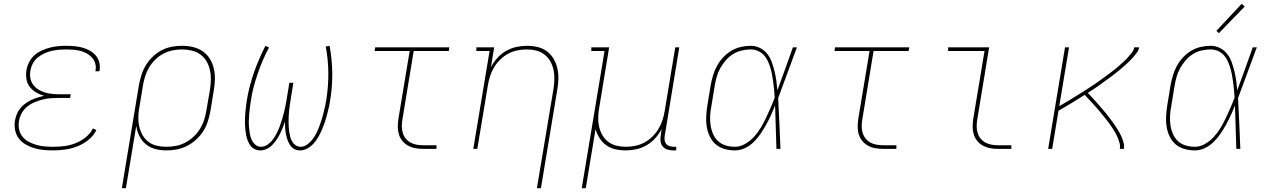

<svg xmlns="http://www.w3.org/2000/svg" viewBox="-20 -777 6640 1002"><path d="M257 8Q232 8 206.5 5.5Q181 3 158 -4Q135 -11 114 -23Q93 -35 78.5 -54Q64 -73 59 -97.5Q54 -122 58 -147Q61 -164 67.5 -180.5Q74 -197 85.5 -211.5Q97 -226 112 -236.5Q127 -247 143 -255Q159 -263 176 -268Q193 -273 210 -277Q188 -283 168.5 -294.5Q149 -306 135.5 -323.5Q122 -341 118 -364.5Q114 -388 118 -411Q122 -433 132.5 -453.5Q143 -474 160 -489Q177 -504 198 -513.5Q219 -523 240.5 -528.5Q262 -534 283.5 -536Q305 -538 326 -538Q348 -538 369 -536Q390 -534 410 -528.5Q430 -523 447.5 -513.5Q465 -504 478.5 -489Q492 -474 497.5 -454Q503 -434 500 -413Q500 -411 499.5 -409Q499 -407 498 -405H478Q478 -407 478.5 -408.5Q479 -410 479 -412Q482 -430 476.5 -447.5Q471 -465 459.5 -477.5Q448 -490 432 -498.5Q416 -507 399 -511.5Q382 -516 363.5 -517.5Q345 -519 326 -519Q307 -519 288 -517.5Q269 -516 249.5 -511.5Q230 -507 211.5 -498.5Q193 -490 177 -477Q161 -464 151.5 -446Q142 -428 139 -409Q135 -389 138.5 -369.5Q142 -350 153 -335Q164 -320 180 -310Q196 -300 214 -294.5Q232 -289 251.5 -287Q271 -285 291 -285H349L346 -266H288Q267 -266 245.5 -264.5Q224 -263 202.5 -257.5Q181 -252 160.5 -243.5Q140 -235 122 -220.5Q104 -206 93 -186Q82 -166 79 -144Q75 -122 80 -100.5Q85 -79 98 -63Q111 -47 130 -37Q149 -27 169.5 -21Q190 -15 212.5 -13Q235 -11 257 -11Q286 -11 315 -14.5Q344 -18 372.5 -29Q401 -40 426 -59.5Q451 -79 465 -107L483 -98Q468 -68 441 -46.5Q414 -25 383 -13Q352 -1 320 3.5Q288 8 257 8Z M616 205 705 -333Q710 -360 718.5 -386.5Q727 -413 741.5 -437Q756 -461 777.5 -481.5Q799 -502 824 -515Q849 -528 876.5 -533Q904 -538 930 -538Q959 -538 987 -531.5Q1015 -525 1037.5 -509.5Q1060 -494 1074.5 -471Q1089 -448 1095.5 -421Q1102 -394 1101.5 -365Q1101 -336 1096 -307L1078 -197Q1073 -170 1064.5 -143Q1056 -116 1040.5 -92Q1025 -68 1003 -48Q981 -28 955 -15Q929 -2 902 3Q875 8 847 8Q818 8 790 0.5Q762 -7 741 -24.5Q720 -42 707.5 -67Q695 -92 691 -120L637 205ZM847 -11Q872 -11 897 -15.5Q922 -20 945.5 -32Q969 -44 989 -62.5Q1009 -81 1023 -103.5Q1037 -126 1045 -150.5Q1053 -175 1057 -200L1076 -310Q1080 -336 1080.5 -362Q1081 -388 1075.5 -412Q1070 -436 1057.5 -457.5Q1045 -479 1025.5 -493Q1006 -507 981 -513Q956 -519 930 -519Q906 -519 881 -514Q856 -509 833 -497Q810 -485 791 -466.5Q772 -448 758.5 -425.5Q745 -403 737.5 -379Q730 -355 726 -330L708 -221Q703 -196 702 -170Q701 -144 706 -120Q711 -96 722.5 -74.5Q734 -53 753 -38Q772 -23 796.5 -17Q821 -11 847 -11Z M1339 8Q1323 8 1309.5 1.5Q1296 -5 1287.5 -16.5Q1279 -28 1273.5 -41.5Q1268 -55 1265 -69.5Q1262 -84 1260.5 -99Q1259 -114 1258.5 -129.5Q1258 -145 1258.5 -160.5Q1259 -176 1260.5 -191.5Q1262 -207 1264 -222.5Q1266 -238 1268 -253Q1274 -290 1283.5 -326.5Q1293 -363 1305.5 -399Q1318 -435 1333 -469.5Q1348 -504 1365 -538L1384 -529Q1366 -496 1351.5 -462Q1337 -428 1325 -393Q1313 -358 1303.5 -322Q1294 -286 1289 -250Q1286 -233 1284 -215.5Q1282 -198 1280.5 -181Q1279 -164 1278.5 -146.5Q1278 -129 1279.5 -112Q1281 -95 1284 -78.5Q1287 -62 1293.5 -47.5Q1300 -33 1312.5 -22Q1325 -11 1342 -11Q1361 -11 1377.5 -23Q1394 -35 1405.5 -51Q1417 -67 1425.5 -84.5Q1434 -102 1440.5 -119.5Q1447 -137 1452.5 -155.5Q1458 -174 1462.5 -192Q1467 -210 1470.5 -228.5Q1474 -247 1477 -265L1490 -345H1511L1498 -265Q1496 -250 1493.5 -235.5Q1491 -221 1489.5 -206.5Q1488 -192 1487 -177.5Q1486 -163 1486 -148.5Q1486 -134 1486.5 -119.5Q1487 -105 1489 -91Q1491 -77 1494.5 -63.5Q1498 -50 1504.5 -38.5Q1511 -27 1522.5 -19Q1534 -11 1549 -11Q1567 -11 1583 -22.5Q1599 -34 1610.5 -49Q1622 -64 1630.5 -81Q1639 -98 1645.5 -115Q1652 -132 1657.5 -149.5Q1663 -167 1667.5 -184.5Q1672 -202 1676 -220Q1680 -238 1683 -256Q1694 -327 1693.5 -396.5Q1693 -466 1680 -534L1700 -538Q1713 -468 1714 -397Q1715 -326 1703 -253Q1700 -233 1695.5 -214Q1691 -195 1686 -175.5Q1681 -156 1674.5 -137Q1668 -118 1660 -99.5Q1652 -81 1641.5 -62.5Q1631 -44 1617 -28.5Q1603 -13 1584.5 -2.5Q1566 8 1546 8Q1529 8 1515.5 0.5Q1502 -7 1493.5 -20Q1485 -33 1480 -48Q1475 -63 1472 -78.5Q1469 -94 1468 -110Q1467 -126 1467 -142Q1462 -126 1455.5 -110Q1449 -94 1441 -78Q1433 -62 1423 -47.5Q1413 -33 1400.5 -20Q1388 -7 1371.5 0.5Q1355 8 1339 8Z M2189 0Q2169 0 2148.5 -3.5Q2128 -7 2110.5 -16.5Q2093 -26 2080.5 -41Q2068 -56 2062 -75Q2056 -94 2056 -114.5Q2056 -135 2059 -156L2118 -511H1935L1938 -530H2325L2322 -511H2139L2080 -153Q2077 -135 2077 -117.5Q2077 -100 2082 -83.5Q2087 -67 2097.5 -54Q2108 -41 2122.5 -33Q2137 -25 2154.5 -22Q2172 -19 2189 -19H2258V0Z M2782 205 2868 -310Q2872 -335 2873 -361Q2874 -387 2869 -411Q2864 -435 2852.5 -456Q2841 -477 2822 -492Q2803 -507 2779 -513Q2755 -519 2729 -519Q2705 -519 2680 -514Q2655 -509 2632.5 -497Q2610 -485 2591 -466.5Q2572 -448 2558.5 -425.5Q2545 -403 2537.5 -379.5Q2530 -356 2526 -331L2471 0H2450L2535 -511H2466V-530H2559L2542 -426Q2555 -452 2575.5 -474.5Q2596 -497 2621.5 -511.5Q2647 -526 2675 -532Q2703 -538 2731 -538Q2759 -538 2786 -531.5Q2813 -525 2834.5 -509Q2856 -493 2869.5 -469.5Q2883 -446 2889 -419Q2895 -392 2894 -363.5Q2893 -335 2888 -307L2803 205Z M3016 205 3135 -511H3066V-530H3159L3108 -220Q3103 -195 3102 -169Q3101 -143 3106 -119Q3111 -95 3122.5 -74Q3134 -53 3153 -38Q3172 -23 3196.5 -17Q3221 -11 3246 -11Q3270 -11 3295 -16Q3320 -21 3342.5 -33Q3365 -45 3384 -63.5Q3403 -82 3416.5 -104.5Q3430 -127 3437.5 -150.5Q3445 -174 3449 -199L3504 -530H3525L3449 -68Q3447 -57 3448.5 -45.5Q3450 -34 3456.5 -26Q3463 -18 3474 -14.5Q3485 -11 3496 -11H3509V8H3493Q3478 8 3463.5 3.5Q3449 -1 3439.5 -11.5Q3430 -22 3427.5 -37.5Q3425 -53 3428 -68L3433 -104Q3420 -78 3399.5 -55.5Q3379 -33 3353.5 -18.5Q3328 -4 3300 2Q3272 8 3245 8Q3217 8 3191 2Q3165 -4 3144 -19Q3123 -34 3109 -56Q3095 -78 3088 -103L3037 205Z M3815 8Q3788 8 3761.5 0.5Q3735 -7 3715.5 -23.5Q3696 -40 3684.5 -64Q3673 -88 3668.5 -114Q3664 -140 3665.5 -168Q3667 -196 3671 -223L3689 -333Q3694 -359 3701.5 -384.5Q3709 -410 3722 -433.5Q3735 -457 3754 -477.5Q3773 -498 3796.5 -512Q3820 -526 3846 -532Q3872 -538 3898 -538Q3924 -538 3946.5 -526.5Q3969 -515 3984 -496Q3999 -477 4007.5 -453.5Q4016 -430 4022 -405.5Q4028 -381 4031.5 -356Q4035 -331 4037 -306Q4058 -362 4078 -418Q4098 -474 4118 -530H4139Q4114 -464 4090 -397.5Q4066 -331 4041 -265Q4045 -199 4047.5 -132.5Q4050 -66 4053 0H4032Q4030 -57 4028.5 -113.5Q4027 -170 4025 -226Q4015 -201 4003.5 -176Q3992 -151 3978.5 -126.5Q3965 -102 3949 -78.5Q3933 -55 3913 -35.5Q3893 -16 3867.5 -4Q3842 8 3815 8ZM3815 -11Q3843 -11 3869 -26Q3895 -41 3915 -63Q3935 -85 3950 -110Q3965 -135 3977.5 -161.5Q3990 -188 4001.5 -214.5Q4013 -241 4023 -268Q4022 -288 4020 -307.5Q4018 -327 4015.5 -346.5Q4013 -366 4009.5 -385Q4006 -404 4000.5 -422.5Q3995 -441 3987 -458.5Q3979 -476 3966.5 -489.5Q3954 -503 3936 -511Q3918 -519 3898 -519Q3875 -519 3851 -513.5Q3827 -508 3806 -495Q3785 -482 3768 -462.5Q3751 -443 3739 -421.5Q3727 -400 3720.5 -377Q3714 -354 3710 -330L3692 -220Q3687 -196 3686 -171Q3685 -146 3688.5 -122.5Q3692 -99 3701.5 -77.5Q3711 -56 3727.5 -40.5Q3744 -25 3767.5 -18Q3791 -11 3815 -11Z M4589 0Q4569 0 4548.5 -3.5Q4528 -7 4510.5 -16.5Q4493 -26 4480.5 -41Q4468 -56 4462 -75Q4456 -94 4456 -114.5Q4456 -135 4459 -156L4518 -511H4335L4338 -530H4725L4722 -511H4539L4480 -153Q4477 -135 4477 -117.5Q4477 -100 4482 -83.5Q4487 -67 4497.5 -54Q4508 -41 4522.5 -33Q4537 -25 4554.5 -22Q4572 -19 4589 -19H4658V0Z M5189 0Q5169 0 5148.5 -3.5Q5128 -7 5110.5 -16.5Q5093 -26 5080.5 -41Q5068 -56 5062 -75Q5056 -94 5056 -114.5Q5056 -135 5059 -156L5118 -511H4928V-530H5142L5080 -153Q5077 -135 5077 -117.5Q5077 -100 5082 -83.5Q5087 -67 5097.5 -54Q5108 -41 5122.5 -33Q5137 -25 5154.5 -22Q5172 -19 5189 -19H5258V0Z M5450 0 5538 -530H5559L5508 -223Q5522 -231 5535.5 -239Q5549 -247 5562.5 -255Q5576 -263 5589 -271.5Q5602 -280 5615.5 -288Q5629 -296 5642 -304.5Q5655 -313 5668.5 -322Q5682 -331 5695 -339.5Q5708 -348 5720.5 -357.5Q5733 -367 5746 -376Q5759 -385 5771.5 -394.5Q5784 -404 5796.5 -414Q5809 -424 5821 -434.5Q5833 -445 5844.5 -455.5Q5856 -466 5866.5 -478Q5877 -490 5887 -502.5Q5897 -515 5899 -530H5925Q5923 -516 5914 -503.5Q5905 -491 5895 -479.5Q5885 -468 5874 -457.5Q5863 -447 5851.5 -436.5Q5840 -426 5828.5 -416.5Q5817 -407 5805 -397.5Q5793 -388 5781 -379Q5769 -370 5756.5 -361Q5744 -352 5732 -343Q5720 -334 5707.5 -325.5Q5695 -317 5682 -308.5Q5669 -300 5657 -292Q5667 -282 5677 -271Q5687 -260 5697 -249Q5707 -238 5716.5 -227Q5726 -216 5735.5 -205Q5745 -194 5754 -182.5Q5763 -171 5772 -159.5Q5781 -148 5789.5 -136Q5798 -124 5806 -111.5Q5814 -99 5821.5 -86Q5829 -73 5834.5 -59.5Q5840 -46 5844 -31Q5848 -16 5845 0H5824Q5827 -15 5823 -29.5Q5819 -44 5813.5 -57.5Q5808 -71 5801 -83.5Q5794 -96 5786 -108Q5778 -120 5770 -131.5Q5762 -143 5753 -154Q5744 -165 5735 -176Q5726 -187 5717 -198Q5708 -209 5698.5 -219.5Q5689 -230 5679.5 -240.5Q5670 -251 5660 -261Q5650 -271 5641 -282Q5607 -260 5573 -239.5Q5539 -219 5504 -199L5471 0Z M6215 8Q6188 8 6161.5 0.5Q6135 -7 6115.5 -23.5Q6096 -40 6084.5 -64Q6073 -88 6068.5 -114Q6064 -140 6065.5 -168Q6067 -196 6071 -223L6089 -333Q6094 -359 6101.5 -384.5Q6109 -410 6122 -433.5Q6135 -457 6154 -477.5Q6173 -498 6196.5 -512Q6220 -526 6246 -532Q6272 -538 6298 -538Q6324 -538 6346.5 -526.5Q6369 -515 6384 -496Q6399 -477 6407.5 -453.5Q6416 -430 6422 -405.5Q6428 -381 6431.5 -356Q6435 -331 6437 -306Q6458 -362 6478 -418Q6498 -474 6518 -530H6539Q6514 -464 6490 -397.5Q6466 -331 6441 -265Q6445 -199 6447.5 -132.5Q6450 -66 6453 0H6432Q6430 -57 6428.5 -113.5Q6427 -170 6425 -226Q6415 -201 6403.5 -176Q6392 -151 6378.5 -126.5Q6365 -102 6349 -78.5Q6333 -55 6313 -35.5Q6293 -16 6267.5 -4Q6242 8 6215 8ZM6215 -11Q6243 -11 6269 -26Q6295 -41 6315 -63Q6335 -85 6350 -110Q6365 -135 6377.5 -161.5Q6390 -188 6401.5 -214.5Q6413 -241 6423 -268Q6422 -288 6420 -307.5Q6418 -327 6415.5 -346.5Q6413 -366 6409.5 -385Q6406 -404 6400.5 -422.5Q6395 -441 6387 -458.5Q6379 -476 6366.5 -489.5Q6354 -503 6336 -511Q6318 -519 6298 -519Q6275 -519 6251 -513.5Q6227 -508 6206 -495Q6185 -482 6168 -462.5Q6151 -443 6139 -421.5Q6127 -400 6120.5 -377Q6114 -354 6110 -330L6092 -220Q6087 -196 6086 -171Q6085 -146 6088.5 -122.5Q6092 -99 6101.5 -77.5Q6111 -56 6127.5 -40.5Q6144 -25 6167.5 -18Q6191 -11 6215 -11ZM6341 -604 6328 -616 6460 -757 6476 -743Z"/></svg>

Font: Iosevka Curly Slab ThEx
Style: Italic
Weight: 100
Width: 7
Italic angle: -9°
Monospace: yes
Designer: Belleve Invis
Foundry: Belleve Invis
Version: Version 11.1.0; ttfautohint (v1.8.3)